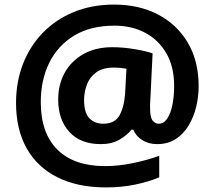

<svg xmlns="http://www.w3.org/2000/svg" viewBox="-20 -734 937 838"><path d="M847 -358Q847 -312 836 -267Q825 -222 802.5 -185Q780 -148 746 -126.5Q712 -105 666 -105Q629 -105 601 -122.5Q573 -140 562 -168H554Q534 -143 500.5 -124Q467 -105 420 -105Q331 -105 282.5 -158.5Q234 -212 234 -299Q234 -366 263 -417.5Q292 -469 345 -498.5Q398 -528 470 -528Q517 -528 567.5 -519.5Q618 -511 646 -501L636 -296Q635 -286 635 -275.5Q635 -265 635 -262Q635 -221 646.5 -207.5Q658 -194 672 -194Q695 -194 710 -216.5Q725 -239 732.5 -276.5Q740 -314 740 -359Q740 -443 706 -501.5Q672 -560 613.5 -591Q555 -622 480 -622Q375 -622 303.5 -578.5Q232 -535 195 -460Q158 -385 158 -288Q158 -153 230.5 -81Q303 -9 439 -9Q497 -9 560 -22Q623 -35 675 -54V40Q627 60 568 72Q509 84 443 84Q319 84 231 40Q143 -4 96.5 -86.5Q50 -169 50 -285Q50 -376 80 -454Q110 -532 166.5 -590.5Q223 -649 302 -681.5Q381 -714 479 -714Q586 -714 669 -671Q752 -628 799.5 -548Q847 -468 847 -358ZM347 -297Q347 -242 370 -218Q393 -194 431 -194Q481 -194 501.5 -230.5Q522 -267 526 -326L532 -434Q521 -436 507 -437.5Q493 -439 476 -439Q429 -439 400.5 -418.5Q372 -398 359.5 -365.5Q347 -333 347 -297Z"/></svg>

Font: Noto Sans Gunjala Gondi
Style: Regular
Weight: 400
Designer: Ek Type
Foundry: Ek Type
Version: Version 1.004